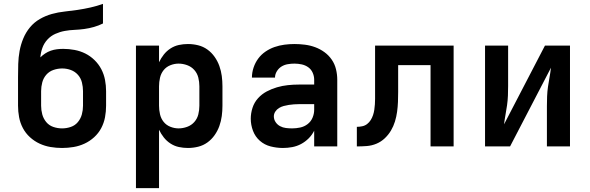

<svg xmlns="http://www.w3.org/2000/svg" viewBox="-20 -755 3040 990"><path d="M300 8Q270 8 240.5 3Q211 -2 184 -14.5Q157 -27 134.5 -47.5Q112 -68 98 -94.5Q84 -121 78.5 -150.5Q73 -180 73 -210V-358Q73 -392 74 -425.5Q75 -459 81 -492Q87 -525 100 -556.5Q113 -588 134.5 -614Q156 -640 185.5 -657Q215 -674 247.5 -683Q280 -692 313.5 -695.5Q347 -699 380.5 -704Q414 -709 447 -716.5Q480 -724 511 -735V-634Q489 -623 464.5 -616Q440 -609 414.5 -605.5Q389 -602 364 -601Q339 -600 314 -595.5Q289 -591 265.5 -580.5Q242 -570 224.5 -551Q207 -532 198.5 -508Q190 -484 188 -459Q199 -470 212.5 -479Q226 -488 241.5 -493.5Q257 -499 273.5 -501Q290 -503 306 -503Q335 -503 364.5 -497.5Q394 -492 420 -479Q446 -466 467.5 -445Q489 -424 502.5 -398Q516 -372 521.5 -343Q527 -314 527 -285V-210Q527 -180 521.5 -150.5Q516 -121 502 -94.5Q488 -68 465.5 -47.5Q443 -27 416 -14.5Q389 -2 359.5 3Q330 8 300 8ZM300 -93Q323 -93 345 -100.5Q367 -108 381.5 -125.5Q396 -143 402 -165Q408 -187 408 -210V-285Q408 -307 402.5 -329.5Q397 -352 382 -369Q367 -386 345.5 -394Q324 -402 301 -402Q278 -402 256 -394.5Q234 -387 219 -370Q204 -353 198 -330.5Q192 -308 192 -285V-210Q192 -187 198 -165Q204 -143 218.5 -125.5Q233 -108 255 -100.5Q277 -93 300 -93Z M681 215V-520H800V-434Q810 -455 824.5 -473.5Q839 -492 859 -505Q879 -518 902 -523Q925 -528 949 -528Q976 -528 1002 -521.5Q1028 -515 1049.5 -499.5Q1071 -484 1086.5 -462Q1102 -440 1111 -415Q1120 -390 1123.5 -363.5Q1127 -337 1127 -310V-210Q1127 -183 1123.5 -156.5Q1120 -130 1111 -105Q1102 -80 1086.5 -58Q1071 -36 1049.5 -20.5Q1028 -5 1002 1.5Q976 8 949 8Q925 8 902 3Q879 -2 859 -15Q839 -28 824.5 -46.5Q810 -65 800 -86V215ZM901 -93Q923 -93 945 -101Q967 -109 982 -126Q997 -143 1002.5 -165Q1008 -187 1008 -210V-310Q1008 -333 1002.5 -355Q997 -377 982 -394Q967 -411 945 -419Q923 -427 901 -427Q879 -427 858 -418.5Q837 -410 823.5 -393Q810 -376 805 -354Q800 -332 800 -310V-210Q800 -188 805 -166Q810 -144 823.5 -127Q837 -110 858 -101.5Q879 -93 901 -93Z M1439 8Q1407 8 1375.5 0Q1344 -8 1320 -29Q1296 -50 1284.5 -80.5Q1273 -111 1273 -143Q1273 -171 1282 -199Q1291 -227 1310.5 -248.5Q1330 -270 1355.5 -283.5Q1381 -297 1408.5 -305Q1436 -313 1464.5 -316Q1493 -319 1522 -319H1600V-344Q1600 -363 1592 -380.5Q1584 -398 1569 -408.5Q1554 -419 1535.5 -423Q1517 -427 1498 -427Q1481 -427 1463.5 -424Q1446 -421 1431.5 -412Q1417 -403 1407.5 -387.5Q1398 -372 1398 -355H1279Q1279 -381 1287.5 -406.5Q1296 -432 1311.5 -453Q1327 -474 1349 -489Q1371 -504 1395.5 -512.5Q1420 -521 1446 -524.5Q1472 -528 1498 -528Q1525 -528 1552.5 -524.5Q1580 -521 1605.5 -511.5Q1631 -502 1653 -486Q1675 -470 1690.5 -447.5Q1706 -425 1712.5 -398Q1719 -371 1719 -344V0H1600V-81Q1589 -59 1571.5 -41.5Q1554 -24 1532.5 -12.5Q1511 -1 1487 3.5Q1463 8 1439 8ZM1486 -93Q1507 -93 1528 -97.5Q1549 -102 1566 -115Q1583 -128 1591.5 -148Q1600 -168 1600 -189V-218H1522Q1509 -218 1495.5 -217Q1482 -216 1469 -214Q1456 -212 1443 -208.5Q1430 -205 1418.5 -198Q1407 -191 1399.5 -179.5Q1392 -168 1392 -155Q1392 -139 1401 -125.5Q1410 -112 1424 -104.5Q1438 -97 1454 -95Q1470 -93 1486 -93Z M1820 0V-101Q1834 -101 1848 -104Q1862 -107 1873 -115.5Q1884 -124 1891.5 -136Q1899 -148 1903.5 -161.5Q1908 -175 1910 -189Q1912 -203 1913 -217Q1914 -231 1914 -245Q1914 -259 1914 -273V-520H2319V0H2200V-419H2033V-281Q2033 -255 2032 -229.5Q2031 -204 2027.5 -178.5Q2024 -153 2016.5 -128.5Q2009 -104 1996 -82Q1983 -60 1964 -42Q1945 -24 1921 -14Q1897 -4 1871.5 -2Q1846 0 1820 0Z M2481 0V-520H2600V-312Q2600 -287 2599 -262Q2598 -237 2594.5 -212.5Q2591 -188 2586.5 -163.5Q2582 -139 2579 -114L2790 -520H2919V0H2800V-208Q2800 -233 2801 -258Q2802 -283 2805.5 -307.5Q2809 -332 2813.5 -356.5Q2818 -381 2821 -406L2610 0Z"/></svg>

Font: Iosevka Fixed Extended
Style: Bold
Weight: 700
Width: 7
Monospace: yes
Designer: Belleve Invis
Foundry: Belleve Invis
Version: Version 24.1.1; ttfautohint (v1.8.4)